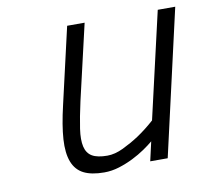

<svg xmlns="http://www.w3.org/2000/svg" viewBox="-63 -569 704 649"><g transform="rotate(-10 289.0 -245.0)"><path d="M578 -500 464 0H404L419 -66Q406 -55 387 -42Q368 -29 345 -17.5Q322 -6 296.5 2Q271 10 245 10Q201 10 174.5 -3.5Q148 -17 136.5 -47Q125 -77 128 -124Q131 -171 147 -239L207 -500H267L207 -241Q195 -187 189.5 -149.5Q184 -112 189.5 -88.5Q195 -65 213 -54.5Q231 -44 265 -44Q291 -44 320 -58Q349 -72 375 -89Q405 -109 434 -135L518 -500Z"/></g></svg>

Font: Panefresco 250wt
Style: Italic
Weight: 300
Version: Version 1.000